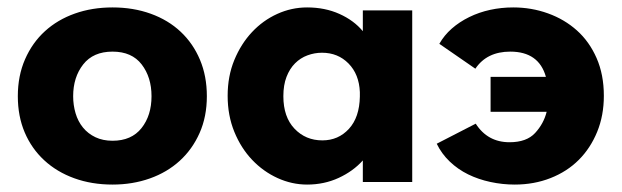

<svg xmlns="http://www.w3.org/2000/svg" viewBox="-20 -490 1674 517"><path d="M283 7Q227 7 180 -10Q133 -27 99 -58.5Q65 -90 46.5 -133.5Q28 -177 28 -231Q28 -286 47.5 -330.5Q67 -375 101 -406Q135 -437 181.5 -453.5Q228 -470 283 -470Q339 -470 386 -453Q433 -436 466.5 -404.5Q500 -373 518.5 -329Q537 -285 537 -231Q537 -176 517.5 -132Q498 -88 464 -57Q430 -26 383.5 -9.5Q337 7 283 7ZM283 -111Q334 -111 361 -145Q388 -179 388 -231Q388 -282 361.5 -316.5Q335 -351 283 -351Q231 -351 204 -316.5Q177 -282 177 -231Q177 -207 183.5 -185Q190 -163 203.5 -146.5Q217 -130 237 -120.5Q257 -111 283 -111Z M807 7Q766 7 727.5 -10.5Q689 -28 659 -59.5Q629 -91 611 -135Q593 -179 593 -232Q593 -285 611 -328.5Q629 -372 658.5 -403.5Q688 -435 726.5 -452.5Q765 -470 807 -470Q855 -470 894 -452.5Q933 -435 957 -406V-462H1090V0H957V-58Q931 -29 892 -11Q853 7 807 7ZM848 -112Q891 -112 919.5 -143Q948 -174 949 -230V-242Q947 -290 918.5 -319Q890 -348 847 -348Q827 -348 808 -341Q789 -334 774.5 -319.5Q760 -305 751.5 -283Q743 -261 743 -231Q743 -175 773 -143.5Q803 -112 848 -112Z M1301 -283H1450Q1431 -351 1354 -351Q1291 -351 1260 -305L1163 -372Q1176 -395 1196.5 -413Q1217 -431 1243.5 -444Q1270 -457 1300 -463.5Q1330 -470 1362 -470Q1411 -470 1455.5 -454Q1500 -438 1533.5 -408Q1567 -378 1586.5 -333.5Q1606 -289 1606 -232Q1606 -179 1588 -135Q1570 -91 1538.5 -59.5Q1507 -28 1462.5 -10.5Q1418 7 1366 7Q1333 7 1300.5 0Q1268 -7 1240.5 -20.5Q1213 -34 1191 -55Q1169 -76 1156 -103L1261 -157Q1293 -107 1352 -107Q1398 -107 1421 -132Q1444 -157 1452 -189H1301Z"/></svg>

Font: Tilda Sans Extra Bold
Style: Regular
Weight: 800
Designer: ParaType Ltd
Foundry: ParaType Ltd
Version: Version 1.009